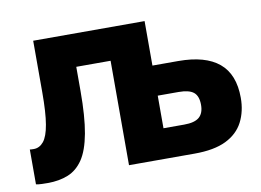

<svg xmlns="http://www.w3.org/2000/svg" viewBox="-64 -624 992 731"><g transform="rotate(-10 432.5 -258.5)"><path d="M65.5 13.2Q57 13.2 42.5 12.8Q28 12.3 20 10.2V-124.5Q23 -123.5 35 -123.5Q57.6 -123.5 73.4 -142.8Q89.2 -162 96.8 -207.1Q104.5 -252.1 104.5 -330.3V-530H535.2V-358H635Q739.3 -358 792.3 -313.9Q845.2 -269.8 845.2 -179Q845.2 -126.6 824.2 -85.9Q803.2 -45.2 757.2 -22.6Q711.2 0 635 0H381.5V-403.7H248.8V-310.3Q248.8 -211.4 237.1 -147.4Q225.3 -83.5 201.9 -49Q178.5 -14.5 144.2 -0.7Q110 13.2 65.5 13.2ZM535.2 -115.7H615.5Q655.8 -115.7 673.7 -131.1Q691.5 -146.6 691.5 -178.5Q691.5 -212.7 674 -227.2Q656.5 -241.7 615.5 -241.7H535.2Z"/></g></svg>

Font: Golos Text
Style: Regular
Weight: 400
Designer: A.Korolkova, Vitaly Kuzmin
Foundry: ParaType Ltd
Version: Version 2.004